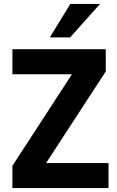

<svg xmlns="http://www.w3.org/2000/svg" viewBox="-20 -955 592 975"><path d="M43 0V-113L374 -622V-578H43V-705H517V-592L186 -84V-127H531V0ZM233 -765 337 -935H488L336 -765Z"/></svg>

Font: Nunito Sans 12pt ExtraLight
Style: Weight 830 Width 84 Optical size 12.0 YTLC 445
Weight: 830
Width: 4
Designer: Vernon Adams
Foundry: Vernon Adams
Version: Version 3.101;gftools[0.9.27]